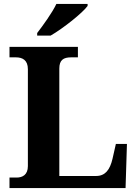

<svg xmlns="http://www.w3.org/2000/svg" viewBox="-20 -951 694 971"><path d="M168 -784V-771H236C299 -807 398 -886 423 -921V-931H265C244 -886 197 -822 168 -784ZM28 0H615L622 -223H566L549 -148C536 -92 512 -61 466 -61H280V-604C280 -647 300 -661 340 -661H374V-714H28V-661H60C94 -661 121 -647 121 -601V-111C121 -67 94 -53 64 -53H28Z"/></svg>

Font: Noto Serif Telugu
Style: Bold
Weight: 700
Designer: Jelle Bosma - Monotype Design Team
Foundry: Monotype Imaging Inc.
Version: Version 2.005